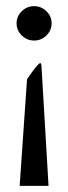

<svg xmlns="http://www.w3.org/2000/svg" viewBox="-20 -610 221 625"><path d="M131 -494.5Q114 -478 91 -478Q68 -478 51 -494.5Q34 -511 34 -534Q34 -557 51 -573.5Q68 -590 91 -590Q114 -590 131 -573.5Q148 -557 148 -534Q148 -511 131 -494.5ZM138 -5H44L68 -352Q103 -404 112 -405L115 -398Q115 -397 115 -395Z"/></svg>

Font: Charger Pro
Style: Lit
Weight: 300
Designer: Jasper
Foundry: Cannot Into Space Fonts
Version: Version 1.09